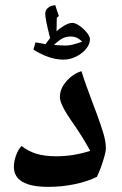

<svg xmlns="http://www.w3.org/2000/svg" viewBox="-20 -862 475 747"><path d="M168 -135Q34 -135 34 -213Q34 -234 42.5 -257.5Q51 -281 64 -294Q89 -274 121 -264Q153 -254 200 -254Q265 -254 331 -275Q315 -304 301.5 -326Q288 -348 277 -364Q258 -391 243.5 -413.5Q229 -436 221 -454Q213 -472 213 -485Q213 -517 238.5 -546Q264 -575 297 -585Q305 -559 316 -528Q327 -497 338.5 -467Q350 -437 358 -415Q372 -377 382 -344Q392 -311 392 -284Q392 -275 386.5 -254.5Q381 -234 373 -212Q365 -190 357 -174Q321 -156 271 -145.5Q221 -135 168 -135ZM227 -630Q172 -630 110 -669L118 -697Q128 -696 137.5 -694Q147 -692 157 -690L175 -714Q165 -752 160.5 -775.5Q156 -799 156 -808Q156 -822 166 -831Q176 -840 195 -842Q198 -832 201.5 -821.5Q205 -811 209 -800L201 -793L200 -740Q211 -751 229.5 -762Q248 -773 261 -773Q273 -773 289.5 -761.5Q306 -750 318 -735Q330 -720 330 -710Q330 -690 314.5 -671.5Q299 -653 275.5 -641.5Q252 -630 227 -630ZM228 -685Q245 -684 263 -688.5Q281 -693 300 -700Q287 -712 277 -716Q267 -720 256 -720Q236 -720 221 -711.5Q206 -703 190 -687Z"/></svg>

Font: Noto Naskh Arabic UI
Style: Regular
Weight: 400
Designer: Monotype Design Team, David Williams, Mohamad Dakak and Nizar Qandah
Foundry: Monotype Imaging Inc.
Version: Version 2.014